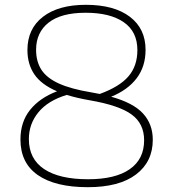

<svg xmlns="http://www.w3.org/2000/svg" viewBox="-20 -769 720 798"><path d="M345 9Q210 9 137.5 -41.2Q65 -91.5 65 -189Q65 -262.5 105.2 -312.5Q145.5 -362.5 217 -389.5Q151.5 -417.5 122.8 -460Q94 -502.5 94 -561Q94 -649.5 158.5 -699.2Q223 -749 337 -749Q454 -749 519.5 -699.5Q585 -650 585 -562Q585 -492.5 548 -443.8Q511 -395 442 -367Q534 -341.5 574.5 -297.2Q615 -253 615 -188Q615 -96.5 545.2 -43.8Q475.5 9 345 9ZM360 -385Q378 -382 394.5 -378.5Q477 -408.5 514 -451.8Q551 -495 551 -561Q551 -637.5 494.2 -676.8Q437.5 -716 336 -716Q234 -716 182 -675Q130 -634 130 -562Q130 -513.5 152 -479.2Q174 -445 224.5 -422Q275 -399 360 -385ZM100 -191Q100 -108.5 163.5 -66.2Q227 -24 346 -24Q459.5 -24 519.2 -65.8Q579 -107.5 579 -186Q579 -255 527.2 -293Q475.5 -331 354 -352Q299.5 -361.5 257.5 -374.5Q179.5 -351 139.8 -302.5Q100 -254 100 -191Z"/></svg>

Font: Encode Sans Expanded Thin
Style: Regular
Weight: 100
Width: 7
Designer: Multiple Designers
Foundry: Impallari Type
Version: Version 3.000; ttfautohint (v1.8.3) -l 8 -r 50 -G 200 -x 14 